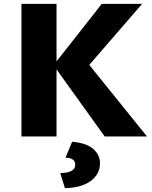

<svg xmlns="http://www.w3.org/2000/svg" viewBox="-20 -700 779 985"><path d="M438 -367 734 0H517L270 -344V0H90V-680H270V-385L502 -680H709ZM350 27Q425 34 459 64.5Q493 95 493 138Q493 194 444.5 229Q396 264 313 265L289 188Q366 187 366 145Q366 110 316 109Z"/></svg>

Font: Martel Sans Heavy
Style: Regular
Weight: 900
Designer: Dan Reynolds and Mathieu Réguer
Foundry: Dan Reynolds and Mathieu Réguer
Version: Version 1.001;PS 001.001;hotconv 1.0.70;makeotf.lib2.5.58329